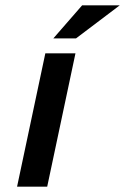

<svg xmlns="http://www.w3.org/2000/svg" viewBox="-20 -700 469 720"><path d="M150 -500 44 0H157L263 -500ZM180 -556H265L429 -680H288Z"/></svg>

Font: LT Wave Medium
Style: Italic
Weight: 500
Designer: Daniel Lyons
Version: Version 2.5 (Glyphs App)